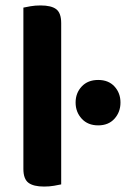

<svg xmlns="http://www.w3.org/2000/svg" viewBox="-20 -679 463 706"><path d="M66 -264 205 -260V-1Q196 1 179 4Q162 7 142 7Q103 7 84.5 -7Q66 -21 66 -58ZM205 -188 66 -192V-651Q75 -653 92 -656Q109 -659 129 -659Q169 -659 187 -645Q205 -631 205 -594ZM258 -302Q258 -337 280.5 -361Q303 -385 341 -385Q379 -385 401 -361Q423 -337 423 -302Q423 -267 401 -242.5Q379 -218 341 -218Q303 -218 280.5 -242.5Q258 -267 258 -302Z"/></svg>

Font: BalooTamma2Bold
Style: Bold
Weight: 700
Designer: Divya Kowshik, Shuchita Grover and Ek Type
Foundry: Ek Type
Version: Version 1.700